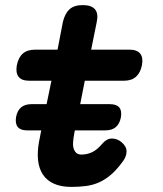

<svg xmlns="http://www.w3.org/2000/svg" viewBox="-20 -725 640 754"><path d="M86 -213Q61 -213 50 -226Q39 -239 43 -265Q48 -291 63 -303.5Q78 -316 104 -316H163L182 -408H94Q65 -408 53 -423.5Q41 -439 46 -468Q52 -499 69.5 -514.5Q87 -530 118 -530H206L227 -639Q235 -672 253 -688.5Q271 -705 305 -705Q339 -705 353 -688.5Q367 -672 360 -639L338 -530H488Q518 -530 530.5 -514.5Q543 -499 537.5 -469.5Q532 -440 514.5 -424Q497 -408 467 -408H313L295 -316H411Q437 -316 448 -303.5Q459 -291 455 -265Q450 -239 435 -226Q420 -213 393 -213H274L272 -203Q268 -182 267 -166Q266 -150 270 -139.5Q274 -129 281 -123.5Q288 -118 300 -118Q321 -118 341 -127Q361 -136 382 -161Q399 -181 419.5 -181Q440 -181 457 -167Q477 -150 477 -130.5Q477 -111 463 -92Q440 -60 417 -40Q394 -20 369.5 -9Q345 2 317.5 5.5Q290 9 260 9Q220 9 192 -3.5Q164 -16 148.5 -39.5Q133 -63 129.5 -95.5Q126 -128 133 -167L142 -213Z"/></svg>

Font: Maple Mono
Style: Bold Italic
Weight: 700
Italic angle: -10°
Monospace: yes
Designer: subframe7536
Version: Version 7.000